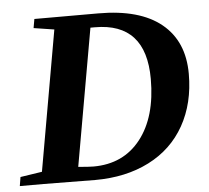

<svg xmlns="http://www.w3.org/2000/svg" viewBox="-56 -707 827 761"><g transform="rotate(-5 357.5 -326.5)"><path d="M546.9 -377.9Q546.9 -601.1 344.2 -601.1H326.2L230 -55.7Q271.5 -51.8 290.5 -51.8Q409.7 -51.8 478.3 -139.2Q546.9 -226.6 546.9 -377.9ZM362.3 -654.8Q526.9 -654.8 612.8 -584.7Q698.7 -514.6 698.7 -384.8Q698.7 -268.1 649.2 -179.9Q599.6 -91.8 507.1 -44.9Q414.6 2 292.5 2L87.9 0H-7.3L-1.5 -35.6L85 -48.8L183.1 -606.4L101.6 -619.1L107.9 -654.8Z"/></g></svg>

Font: Liberation Serif
Style: Bold Italic
Weight: 700
Italic angle: -16.333°
Designer: Steve Matteson
Foundry: Ascender Corporation
Version: Version 2.1.5